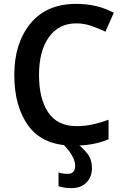

<svg xmlns="http://www.w3.org/2000/svg" viewBox="-20 -744 639 994"><path d="M374 -623Q416 -623 454 -609.5Q492 -596 526 -580L569 -678Q483 -724 375 -724Q220 -724 137 -621.5Q54 -519 54 -357Q54 -190 129 -90Q204 10 362 10Q465 10 542 -23V-124Q501 -109 460.5 -100Q420 -91 376 -91Q278 -91 230 -161.5Q182 -232 182 -356Q182 -480 233 -551.5Q284 -623 374 -623ZM369 114Q369 156 331 156Q304 156 283 149V220Q313 230 349 230Q399 230 427.5 201Q456 172 456 126Q456 83 433.5 53Q411 23 379 0H304Q369 65 369 114Z"/></svg>

Font: Noto Sans Display Medium
Style: Regular
Weight: 500
Designer: Monotype Design Team
Foundry: Monotype Imaging Inc.
Version: Version 1.900